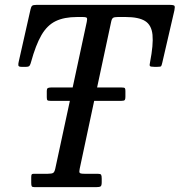

<svg xmlns="http://www.w3.org/2000/svg" viewBox="-20 -770 739 790"><path d="M108.5 -17.5V-41Q108.5 -48.5 110.2 -51.8Q112 -55 119 -55H176.5Q193.5 -55 199 -58.8Q204.5 -62.5 207.5 -76.5L267.5 -355H188.5Q177.5 -355 175 -357.8Q172.5 -360.5 172.5 -370V-396Q172.5 -404.5 176.2 -407.2Q180 -410 189.5 -410H279L337 -680Q339.5 -692 337.5 -696Q335.5 -700 319.5 -700H297Q244 -700 209 -683Q174 -666 150.5 -625.5Q127 -585 107.5 -514Q105.5 -506 102.2 -500.5Q99 -495 87.5 -495H68Q56 -495 55.5 -501.5Q55 -508 57 -516L105.5 -731Q108 -742.5 112.2 -746.2Q116.5 -750 131 -750H675.5Q695 -750 697.8 -746Q700.5 -742 697.5 -727L647.5 -511Q645 -500.5 643 -497.8Q641 -495 627.5 -495H614.5Q599 -495 596.8 -498.5Q594.5 -502 597.5 -514.5Q611.5 -586.5 607.5 -626.8Q603.5 -667 577 -683.5Q550.5 -700 497 -700H464.5Q450.5 -700 445.2 -696.5Q440 -693 437.5 -681L379.5 -410H480.5Q491 -410 493.5 -407.5Q496 -405 496 -396V-371.5Q496 -362.5 493.5 -358.8Q491 -355 479 -355H367.5L308 -76Q305 -63 307.8 -59Q310.5 -55 327.5 -55H382Q393.5 -55 396 -51Q398.5 -47 398.5 -35V-20Q398.5 -6 393.8 -3Q389 0 376 0H122Q112.5 0 110.5 -3.8Q108.5 -7.5 108.5 -17.5Z"/></svg>

Font: Besley* Narrow
Style: Italic
Weight: 400
Width: 4
Italic angle: -13°
Designer: Owen Earl
Foundry: indestructible type*
Version: Version 3.000; ttfautohint (v1.8.3)